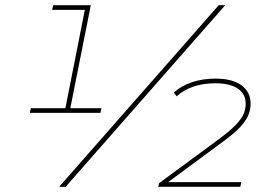

<svg xmlns="http://www.w3.org/2000/svg" viewBox="-20 -720 1060 740"><path d="M95 -285 99 -303H232L307 -682H181L185 -700H330L251 -303H371L367 -285ZM208 0 823 -700H848L233 0ZM590 0 593 -14 824 -184Q867 -216 889 -239Q911 -262 919 -281Q927 -300 927 -320Q927 -358 896.5 -378.5Q866 -399 810 -399Q717 -399 661 -349L650 -363Q679 -390 720.5 -403.5Q762 -417 811 -417Q876 -417 911 -391Q946 -365 946 -320Q946 -298 937 -276Q928 -254 905 -229.5Q882 -205 838 -173L628 -18H910L906 0Z"/></svg>

Font: Montserrat Thin
Style: Italic
Weight: 100
Italic angle: -11.3°
Designer: Julieta Ulanovsky
Foundry: Julieta Ulanovsky
Version: Version 9.000; ttfautohint (v1.8.4.7-5d5b)